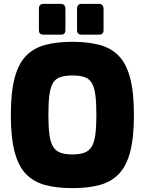

<svg xmlns="http://www.w3.org/2000/svg" viewBox="-20 -966 748 992"><path d="M354 6Q275 6 215.5 -9.5Q156 -25 116 -65Q76 -105 56 -179.5Q36 -254 36 -372Q36 -490 56 -564.5Q76 -639 116 -679Q156 -719 215.5 -734.5Q275 -750 354 -750Q433 -750 492.5 -734.5Q552 -719 592 -679Q632 -639 652 -564.5Q672 -490 672 -372Q672 -254 652 -179.5Q632 -105 592 -65Q552 -25 492.5 -9.5Q433 6 354 6ZM354 -168Q392 -168 416 -177Q440 -186 453.5 -208Q467 -230 472.5 -270Q478 -310 478 -372Q478 -437 472.5 -477Q467 -517 453.5 -538.5Q440 -560 416 -568Q392 -576 354 -576Q317 -576 292.5 -568Q268 -560 254.5 -538.5Q241 -517 235.5 -477Q230 -437 230 -372Q230 -310 235.5 -270Q241 -230 254.5 -208Q268 -186 292.5 -177Q317 -168 354 -168ZM402 -787Q378 -787 378 -810V-921Q378 -946 402 -946H492Q503 -946 509 -939Q515 -932 515 -921V-810Q515 -787 492 -787ZM205 -787Q181 -787 181 -810V-921Q181 -946 205 -946H295Q306 -946 312 -939Q318 -932 318 -921V-810Q318 -787 295 -787Z"/></svg>

Font: Exo Thin Black
Style: Regular
Weight: 900
Version: Version 2.000